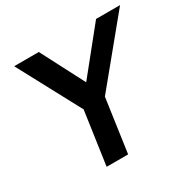

<svg xmlns="http://www.w3.org/2000/svg" viewBox="-159 -877 1034 1035"><g transform="rotate(-30 358.0 -359.5)"><path d="M351.1 0 398.4 -332.5 715.8 -718.8H566.4L349.6 -449.7L210 -718.8H56.6L264.6 -330.1L217.3 0Z"/></g></svg>

Font: Winston SemiBold
Style: Italic
Weight: 600
Italic angle: -8.13011°
Designer: Vernon Adams, Kim Jin-seong, David Berlow, Cristiano Sobral
Foundry: The Winston Project Authors
Version: Version 3.004